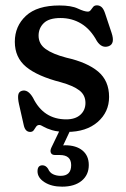

<svg xmlns="http://www.w3.org/2000/svg" viewBox="-20 -484 470 719"><path d="M228 -37Q262 -37 281 -54.2Q300 -71.5 300 -98.5Q300 -128 277.2 -145.5Q254.5 -163 208 -176Q120.5 -198.5 78 -233.5Q35.5 -268.5 35.5 -327.5Q35.5 -386 77.2 -424.8Q119 -463.5 202.5 -463.5Q247 -463.5 271.5 -452Q296 -440.5 309 -440.5Q315.5 -440.5 319.8 -446.2Q324 -452 328.8 -458Q333.5 -464 343 -464Q352.5 -464 360 -457.8Q367.5 -451.5 373 -435.5L398 -360.5Q411.5 -320 387 -311Q361.5 -302 343 -330Q319 -374.5 284.2 -395.5Q249.5 -416.5 206.5 -416.5Q163.5 -416.5 144 -397.5Q124.5 -378.5 124.5 -350.5Q124.5 -319.5 150.8 -300.5Q177 -281.5 228.5 -268Q306.5 -250.5 347.5 -216Q388.5 -181.5 388.5 -121Q388.5 -64.5 345.8 -27.2Q303 10 231 10Q196 10 175 3.5Q154 -3 143.2 -9.5Q132.5 -16 127.5 -16Q119.5 -16 115.2 -9.5Q111 -3 106.5 3.5Q102 10 93 10Q74.5 10 69 -15L51 -94.5Q46.5 -115 48.2 -127.8Q50 -140.5 62 -144Q84.5 -150.5 103.5 -118Q143 -37 228 -37ZM209.5 -8.5H249L216.5 60.5Q220 60 224 60Q265 60 288.8 79.5Q312.5 99 312.5 134Q312.5 171 285.8 193Q259 215 212.5 215Q172.5 215 146.5 198.2Q120.5 181.5 120.5 157.5Q120.5 135 139 135Q151.5 135 160 148Q166 162.5 178.8 168.5Q191.5 174.5 207 174.5Q246.5 174.5 246.5 134.5Q246.5 96.5 204 96.5H186.5Q174 96.5 170.5 88.2Q167 80 172.5 68.5Z"/></svg>

Font: Fraunces 72pt S100
Style: Regular
Weight: 400
Version: Version 1.000; ttfautohint (v1.8.3)